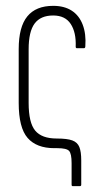

<svg xmlns="http://www.w3.org/2000/svg" viewBox="-20 -507 353 657"><path d="M229 130Q225 130 225 125V51Q225 19 216.5 9.5Q208 0 176 0H166Q105 0 74.5 -35Q44 -70 44 -155V-339Q44 -415 73.5 -451Q103 -487 162 -487Q200 -487 225.5 -470.5Q251 -454 263 -422.5Q275 -391 272 -349Q272 -342 267 -342H243Q241 -342 240 -343.5Q239 -345 239 -347Q241 -396 222 -425Q203 -454 162 -454Q119 -454 98.5 -426.5Q78 -399 78 -338V-155Q78 -87 100.5 -60Q123 -33 174 -33Q210 -33 227.5 -26.5Q245 -20 251.5 -4Q258 12 258 42V125Q258 130 253 130Z"/></svg>

Font: Sofia Sans Extra Condensed ExtraLight
Style: Regular
Weight: 250
Designer: Botio Nikoltchev, Ani Petrova
Foundry: lettersoup
Version: Version 4.101